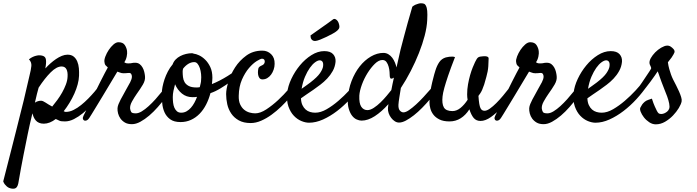

<svg xmlns="http://www.w3.org/2000/svg" viewBox="-125 -718 4214 1160"><path d="M-70.3 417Q-77.1 414.1 -84 408.2Q-89.8 403.3 -95.7 396Q-101.6 388.7 -105.5 377.9Q-78.1 273.4 -59.1 196.3Q-40 119.1 -26.4 67.4Q-11.7 6.8 -1 -34.2Q8.8 -73.2 18.6 -112.3Q26.4 -146.5 35.6 -185.5Q44.9 -224.6 52.7 -258.8Q62.5 -296.9 64.5 -319.8Q66.4 -342.8 49.8 -359.4Q61.5 -369.1 73.7 -374.5Q85.9 -379.9 95.7 -381.8Q106.4 -384.8 117.2 -383.8Q143.6 -381.8 149.9 -367.2Q156.2 -352.5 151.4 -320.3Q150.4 -315.4 149.9 -312Q149.4 -308.6 149.4 -304.7Q163.1 -320.3 179.7 -335Q196.3 -349.6 213.4 -361.3Q230.5 -373 248.5 -380.4Q266.6 -387.7 283.2 -387.7Q305.7 -387.7 319.8 -376.5Q334 -365.2 341.8 -346.7Q349.6 -328.1 351.6 -305.2Q353.5 -282.2 352.5 -259.8Q351.6 -235.4 344.2 -208Q336.9 -180.7 324.2 -152.3Q311.5 -124 294.9 -96.7Q278.3 -69.3 259.8 -45.9Q263.7 -44.9 264.6 -44.4Q265.6 -43.9 265.6 -43.5Q265.6 -43 267.1 -42.5Q268.6 -42 273.4 -42Q295.9 -42 319.3 -53.7Q342.8 -65.4 365.2 -83.5Q387.7 -101.6 408.7 -123Q429.7 -144.5 446.8 -164.6Q463.9 -184.6 475.6 -200.7Q487.3 -216.8 493.2 -223.6Q501 -233.4 507.8 -236.8Q514.6 -240.2 518.6 -237.3Q522.5 -234.4 522.5 -226.1Q522.5 -217.8 516.6 -205.1Q512.7 -196.3 500 -176.8Q487.3 -157.2 468.8 -132.8Q450.2 -108.4 426.3 -82Q402.3 -55.7 376 -34.2Q349.6 -12.7 321.8 1.5Q293.9 15.6 267.6 15.6Q254.9 15.6 247.1 14.6Q239.3 13.7 233.9 11.2Q228.5 8.8 223.6 6.3Q218.8 3.9 211.9 1Q194.3 14.6 175.8 22Q157.2 29.3 139.6 29.3Q123 29.3 110.8 23.9Q98.6 18.6 90.8 9.3Q83 0 78.1 -11.2Q73.2 -22.5 70.3 -33.2Q69.3 -29.3 68.8 -26.4Q68.4 -23.4 67.4 -18.6Q55.7 28.3 43 89.8Q32.2 142.6 17.1 218.3Q2 293.9 -14.6 390.6Q-20.5 417 -35.6 420.9Q-50.8 424.8 -70.3 417ZM108.4 -188.5Q103.5 -171.9 98.1 -149.9Q92.8 -127.9 85.9 -97.7Q93.8 -103.5 103.5 -106.4Q113.3 -109.4 123 -109.4Q133.8 -109.4 150.4 -98.1Q167 -86.9 190.4 -74.2Q205.1 -91.8 221.2 -113.8Q237.3 -135.7 250.5 -159.2Q263.7 -182.6 272.9 -207Q282.2 -231.4 283.2 -253.9Q285.2 -283.2 276.4 -299.8Q267.6 -316.4 247.1 -316.4Q216.8 -316.4 181.2 -280.8Q145.5 -245.1 108.4 -188.5Z M414.1 -4.9Q407.2 5.9 398.9 9.3Q390.6 12.7 384.3 10.3Q377.9 7.8 376 0Q374 -7.8 379.9 -19.5Q382.8 -25.4 393.1 -45.9Q403.3 -66.4 417.5 -95.2Q431.6 -124 448.2 -157.7Q464.8 -191.4 480 -221.7Q495.1 -252 507.8 -275.9Q520.5 -299.8 526.4 -310.5Q515.6 -320.3 511.7 -324.7Q507.8 -329.1 505.9 -343.8Q503.9 -356.4 511.7 -377Q519.5 -397.5 532.2 -416.5Q544.9 -435.5 560.5 -449.2Q576.2 -462.9 590.8 -462.9Q618.2 -462.9 629.4 -445.3Q640.6 -427.7 642.6 -409.2Q644.5 -396.5 640.6 -377Q636.7 -357.4 626 -341.8Q628.9 -339.8 633.8 -337.4Q638.7 -335 649.4 -335Q665 -335 671.4 -336.9Q677.7 -338.9 691.4 -338.9Q708 -338.9 718.8 -330.6Q729.5 -322.3 736.3 -310.1Q743.2 -297.9 746.6 -283.7Q750 -269.5 751 -257.8Q753.9 -233.4 738.3 -207Q722.7 -180.7 700.2 -149.4Q686.5 -129.9 672.9 -105.5Q659.2 -81.1 661.1 -61.5Q663.1 -48.8 668 -41Q672.9 -33.2 695.3 -33.2Q711.9 -33.2 731.9 -45.4Q752 -57.6 772.9 -76.7Q793.9 -95.7 814.5 -118.7Q835 -141.6 852.5 -163.6Q870.1 -185.5 882.3 -203.1Q894.5 -220.7 900.4 -228.5Q905.3 -236.3 913.1 -239.3Q920.9 -242.2 926.8 -239.3Q932.6 -236.3 934.1 -227.5Q935.5 -218.8 926.8 -204.1Q920.9 -194.3 906.7 -172.9Q892.6 -151.4 872.6 -125Q852.5 -98.6 828.1 -70.8Q803.7 -43 776.9 -20Q750 2.9 723.1 17.6Q696.3 32.2 671.9 32.2Q646.5 32.2 629.9 22.5Q613.3 12.7 603 -1.5Q592.8 -15.6 588.4 -32.7Q584 -49.8 585 -64.5Q585.9 -76.2 591.3 -89.4Q596.7 -102.5 604 -116.7Q611.3 -130.9 619.6 -145Q627.9 -159.2 634.8 -172.9Q651.4 -201.2 661.6 -221.2Q671.9 -241.2 671.9 -254.9Q671.9 -263.7 668 -270.5Q664.1 -277.3 655.3 -277.3Q649.4 -277.3 647 -276.9Q644.5 -276.4 642.1 -276.4Q639.6 -276.4 635.3 -275.9Q630.9 -275.4 622.1 -275.4Q609.4 -275.4 600.6 -279.3Q591.8 -283.2 584 -285.2Q580.1 -278.3 566.4 -255.9Q552.7 -233.4 534.7 -203.1Q516.6 -172.9 496.6 -139.6Q476.6 -106.4 459 -77.6Q441.4 -48.8 429.2 -28.8Q417 -8.8 414.1 -4.9Z M1146.5 -155.3Q1136.7 -118.2 1120.1 -85.9Q1103.5 -53.7 1080.6 -30.3Q1057.6 -6.8 1028.8 6.3Q1000 19.5 965.8 19.5Q925.8 19.5 902.8 2.4Q879.9 -14.6 868.7 -40Q857.4 -65.4 855 -95.7Q852.5 -126 852.5 -152.3Q852.5 -170.9 856.9 -193.4Q861.3 -215.8 869.1 -239.3Q877 -262.7 889.2 -286.1Q901.4 -309.6 918 -329.1Q923.8 -345.7 936 -358.4Q948.2 -371.1 964.4 -379.4Q980.5 -387.7 999 -392.1Q1017.6 -396.5 1035.2 -396.5Q1038.1 -396.5 1040.5 -395.5Q1043 -394.5 1045.9 -393.6Q1058.6 -392.6 1077.6 -383.8Q1096.7 -375 1114.7 -357.4Q1132.8 -339.8 1145.5 -313Q1158.2 -286.1 1158.2 -248Q1158.2 -240.2 1157.2 -229Q1156.2 -217.8 1155.3 -210Q1177.7 -218.8 1202.1 -231.4Q1226.6 -244.1 1249.5 -258.3Q1272.5 -272.5 1292 -287.1Q1311.5 -301.8 1323.2 -313.5Q1333 -322.3 1339.8 -323.2Q1346.7 -324.2 1349.6 -319.3Q1352.5 -314.5 1350.6 -305.7Q1348.6 -296.9 1339.8 -286.1Q1335 -280.3 1314.9 -262.7Q1294.9 -245.1 1267.6 -224.6Q1240.2 -204.1 1208 -184.6Q1175.8 -165 1146.5 -155.3ZM981.4 -303.7Q978.5 -294.9 978.5 -285.2Q978.5 -269.5 980.5 -252.4Q982.4 -235.4 990.2 -221.7Q998 -208 1015.1 -198.7Q1032.2 -189.5 1062.5 -189.5Q1067.4 -189.5 1072.3 -189.9Q1077.1 -190.4 1082 -191.4Q1085 -204.1 1087.4 -214.4Q1089.8 -224.6 1089.8 -232.4Q1091.8 -251 1089.8 -270.5Q1087.9 -290 1082.5 -306.2Q1077.1 -322.3 1068.8 -332.5Q1060.5 -342.8 1048.8 -342.8Q1030.3 -342.8 1013.2 -332.5Q996.1 -322.3 981.4 -303.7ZM918.9 -131.8Q918.9 -114.3 920.9 -97.2Q922.9 -80.1 928.7 -66.9Q934.6 -53.7 944.3 -45.4Q954.1 -37.1 969.7 -37.1Q987.3 -37.1 1002 -45.4Q1016.6 -53.7 1028.3 -66.9Q1040 -80.1 1049.3 -97.2Q1058.6 -114.3 1065.4 -132.8Q1058.6 -131.8 1052.2 -131.3Q1045.9 -130.9 1038.1 -130.9Q1001 -130.9 974.1 -152.8Q947.3 -174.8 932.6 -209Q926.8 -188.5 922.9 -168.9Q918.9 -149.4 918.9 -131.8Z M1417 -33.2Q1447.3 -33.2 1483.9 -57.1Q1520.5 -81.1 1555.2 -113.3Q1589.8 -145.5 1618.7 -179.2Q1647.5 -212.9 1662.1 -233.4Q1670.9 -246.1 1678.7 -248.5Q1686.5 -251 1690.4 -246.1Q1694.3 -241.2 1693.4 -231Q1692.4 -220.7 1684.6 -208Q1677.7 -196.3 1661.6 -174.3Q1645.5 -152.3 1623.5 -126.5Q1601.6 -100.6 1573.7 -73.7Q1545.9 -46.9 1515.6 -24.9Q1485.4 -2.9 1453.1 11.2Q1420.9 25.4 1389.6 25.4Q1346.7 25.4 1317.9 9.3Q1289.1 -6.8 1272 -32.2Q1254.9 -57.6 1248 -88.4Q1241.2 -119.1 1241.2 -149.4Q1241.2 -179.7 1254.9 -224.6Q1268.6 -269.5 1295.4 -311Q1322.3 -352.5 1363.3 -382.3Q1404.3 -412.1 1460 -412.1Q1491.2 -412.1 1513.2 -390.6Q1535.2 -369.1 1534.2 -332Q1534.2 -314.5 1528.3 -297.4Q1522.5 -280.3 1512.7 -267.1Q1502.9 -253.9 1489.7 -246.1Q1476.6 -238.3 1460.9 -238.3Q1448.2 -238.3 1441.9 -247.6Q1435.5 -256.8 1434.1 -269Q1432.6 -281.2 1434.1 -293Q1435.5 -304.7 1437.5 -308.6Q1442.4 -315.4 1448.2 -318.4Q1454.1 -321.3 1461.9 -325.2Q1467.8 -328.1 1471.2 -334Q1474.6 -339.8 1474.6 -346.7Q1474.6 -353.5 1470.7 -358.4Q1466.8 -363.3 1458 -363.3Q1449.2 -363.3 1426.3 -349.1Q1403.3 -335 1379.4 -307.1Q1355.5 -279.3 1336.9 -237.3Q1318.4 -195.3 1317.4 -139.6Q1316.4 -107.4 1326.2 -86.9Q1335.9 -66.4 1350.6 -54.7Q1365.2 -43 1382.8 -38.1Q1400.4 -33.2 1417 -33.2Z M2056.6 -203.1Q2027.3 -160.2 1990.2 -119.6Q1953.1 -79.1 1911.6 -47.4Q1870.1 -15.6 1826.7 3.9Q1783.2 23.4 1742.2 23.4Q1720.7 23.4 1695.8 13.2Q1670.9 2.9 1650.4 -18.6Q1629.9 -40 1617.7 -74.2Q1605.5 -108.4 1610.4 -157.2Q1614.3 -197.3 1635.3 -241.7Q1656.2 -286.1 1687 -323.2Q1717.8 -360.4 1756.3 -384.8Q1794.9 -409.2 1834 -409.2Q1871.1 -409.2 1887.7 -390.6Q1904.3 -372.1 1902.3 -344.7Q1899.4 -314.5 1885.3 -289.1Q1871.1 -263.7 1851.6 -243.2Q1832 -222.7 1810.1 -206.1Q1788.1 -189.5 1768.6 -175.8Q1747.1 -161.1 1727.5 -147.9Q1708 -134.8 1693.4 -124Q1694.3 -99.6 1702.1 -83Q1710 -66.4 1721.7 -56.2Q1733.4 -45.9 1748.5 -41.5Q1763.7 -37.1 1779.3 -37.1Q1812.5 -37.1 1848.6 -58.1Q1884.8 -79.1 1919.4 -108.9Q1954.1 -138.7 1983.9 -170.9Q2013.7 -203.1 2033.2 -226.6Q2040 -234.4 2047.4 -235.8Q2054.7 -237.3 2059.1 -233.9Q2063.5 -230.5 2063.5 -222.2Q2063.5 -213.9 2056.6 -203.1ZM1806.6 -353.5Q1794.9 -353.5 1778.8 -341.8Q1762.7 -330.1 1747.1 -308.1Q1731.4 -286.1 1717.8 -254.4Q1704.1 -222.7 1697.3 -181.6Q1709 -190.4 1722.7 -199.7Q1736.3 -209 1750 -219.7Q1792 -252 1808.6 -276.4Q1825.2 -300.8 1827.1 -318.4Q1829.1 -336.9 1823.2 -345.2Q1817.4 -353.5 1806.6 -353.5ZM1886.7 -600.6Q1895.5 -607.4 1906.2 -599.6Q1917 -591.8 1921.9 -576.2Q1928.7 -555.7 1922.9 -545.4Q1917 -535.2 1905.3 -527.3Q1899.4 -522.5 1883.3 -513.7Q1867.2 -504.9 1848.1 -495.6Q1829.1 -486.3 1810.5 -479Q1792 -471.7 1782.2 -470.7Q1771.5 -469.7 1765.6 -473.1Q1759.8 -476.6 1756.3 -481.4Q1752.9 -486.3 1752 -492.7Q1751 -499 1751 -503.9Q1827.1 -556.6 1857.4 -579.1Q1875 -591.8 1886.7 -600.6Z M2296.9 -186.5Q2292 -156.2 2287.6 -128.9Q2283.2 -101.6 2282.2 -85Q2281.2 -60.5 2291 -49.8Q2300.8 -39.1 2312.5 -39.1Q2326.2 -39.1 2346.2 -52.7Q2366.2 -66.4 2388.7 -86.9Q2411.1 -107.4 2433.6 -131.8Q2456.1 -156.2 2475.1 -178.2Q2494.1 -200.2 2507.3 -216.8Q2520.5 -233.4 2525.4 -238.3Q2531.2 -244.1 2537.6 -245.1Q2543.9 -246.1 2547.9 -243.2Q2551.8 -240.2 2551.8 -232.4Q2551.8 -224.6 2543.9 -212.9Q2532.2 -194.3 2513.7 -169.4Q2495.1 -144.5 2472.7 -118.2Q2450.2 -91.8 2425.3 -66.4Q2400.4 -41 2375.5 -21.5Q2350.6 -2 2327.6 10.3Q2304.7 22.5 2286.1 22.5Q2272.5 22.5 2260.3 14.6Q2248 6.8 2238.3 -5.9Q2228.5 -18.6 2223.1 -34.2Q2217.8 -49.8 2218.8 -65.4Q2219.7 -72.3 2221.7 -88.9Q2180.7 -43 2139.2 -16.1Q2097.7 10.7 2059.6 10.7Q2045.9 10.7 2030.3 3.9Q2014.6 -2.9 2002.4 -18.6Q1990.2 -34.2 1982.4 -59.6Q1974.6 -85 1976.6 -121.1Q1979.5 -177.7 1999 -228.5Q2018.6 -279.3 2048.3 -316.9Q2078.1 -354.5 2115.7 -376.5Q2153.3 -398.4 2191.4 -398.4Q2208 -398.4 2221.7 -390.1Q2235.4 -381.8 2245.1 -368.7Q2254.9 -355.5 2261.2 -339.8Q2267.6 -324.2 2270.5 -310.5Q2277.3 -338.9 2283.2 -366.2Q2289.1 -393.6 2294.9 -418Q2304.7 -454.1 2315.4 -496.1Q2325.2 -532.2 2337.9 -579.1Q2350.6 -626 2366.2 -677.7Q2376 -685.5 2384.8 -689.5Q2393.6 -693.4 2401.4 -695.3Q2410.2 -698.2 2418 -698.2Q2427.7 -698.2 2435.5 -695.8Q2443.4 -693.4 2448.7 -683.1Q2454.1 -672.9 2456.1 -652.3Q2458 -631.8 2456.1 -596.7Q2454.1 -553.7 2440.9 -502.9Q2427.7 -452.1 2406.2 -397.9Q2384.8 -343.8 2356.9 -289.6Q2329.1 -235.4 2296.9 -186.5ZM2239.3 -173.8Q2243.2 -192.4 2246.6 -210.9Q2250 -229.5 2254.9 -249Q2252.9 -248 2251.5 -247.1Q2250 -246.1 2248 -245.1Q2237.3 -240.2 2233.4 -245.6Q2229.5 -251 2229.5 -262.7Q2229.5 -268.6 2228.5 -283.7Q2227.5 -298.8 2223.1 -314.9Q2218.8 -331.1 2210 -343.3Q2201.2 -355.5 2185.5 -355.5Q2163.1 -355.5 2139.6 -332.5Q2116.2 -309.6 2095.7 -276.9Q2075.2 -244.1 2061.5 -207Q2047.9 -169.9 2045.9 -140.6Q2043.9 -93.8 2057.6 -73.2Q2071.3 -52.7 2094.7 -52.7Q2112.3 -52.7 2133.3 -66.4Q2154.3 -80.1 2174.3 -99.6Q2194.3 -119.1 2211.4 -139.6Q2228.5 -160.2 2239.3 -173.8Z M2590.8 15.6Q2553.7 15.6 2530.3 3.9Q2506.8 -7.8 2493.7 -24.9Q2480.5 -42 2475.1 -62Q2469.7 -82 2469.7 -98.6Q2469.7 -127.9 2474.6 -160.6Q2479.5 -193.4 2486.3 -221.2Q2493.2 -249 2498.5 -268.6Q2503.9 -288.1 2505.9 -293Q2514.6 -321.3 2528.8 -342.3Q2543 -363.3 2568.4 -371.1Q2578.1 -373 2588.9 -375Q2597.7 -376 2606.9 -376Q2616.2 -376 2624 -373Q2597.7 -305.7 2582.5 -260.7Q2567.4 -215.8 2559.6 -187.5Q2550.8 -155.3 2548.8 -135.7Q2543.9 -91.8 2556.6 -69.3Q2569.3 -46.9 2608.4 -46.9Q2633.8 -46.9 2657.2 -65.9Q2680.7 -85 2700.2 -115.2Q2697.3 -130.9 2697.3 -147.5Q2697.3 -178.7 2702.6 -208.5Q2708 -238.3 2715.3 -264.2Q2722.7 -290 2731 -310.5Q2739.3 -331.1 2745.1 -342.8Q2755.9 -366.2 2764.6 -371.6Q2773.4 -377 2793 -377.9Q2800.8 -378.9 2806.2 -378.4Q2811.5 -377.9 2815.4 -377Q2827.1 -374 2827.1 -365.2Q2827.1 -349.6 2825.2 -318.4Q2823.2 -287.1 2813.5 -253.9Q2806.6 -226.6 2800.3 -207.5Q2793.9 -188.5 2788.1 -175.3Q2782.2 -162.1 2776.4 -153.8Q2770.5 -145.5 2765.6 -138.7Q2767.6 -109.4 2770.5 -91.8Q2773.4 -74.2 2777.8 -64.9Q2782.2 -55.7 2788.6 -52.2Q2794.9 -48.8 2802.7 -48.8Q2816.4 -48.8 2835 -62Q2853.5 -75.2 2873.5 -95.2Q2893.6 -115.2 2913.6 -139.2Q2933.6 -163.1 2950.2 -184.6Q2966.8 -206.1 2978.5 -222.2Q2990.2 -238.3 2993.2 -242.2Q3000 -251 3006.3 -252.9Q3012.7 -254.9 3016.6 -251.5Q3020.5 -248 3021 -240.7Q3021.5 -233.4 3016.6 -224.6Q2997.1 -187.5 2968.3 -146Q2939.5 -104.5 2906.7 -69.3Q2874 -34.2 2840.8 -10.7Q2807.6 12.7 2778.3 12.7Q2752 12.7 2736.8 -5.4Q2721.7 -23.4 2710.9 -57.6Q2688.5 -22.5 2658.2 -3.4Q2627.9 15.6 2590.8 15.6Z M2901.4 -4.9Q2894.5 5.9 2886.2 9.3Q2877.9 12.7 2871.6 10.3Q2865.2 7.8 2863.3 0Q2861.3 -7.8 2867.2 -19.5Q2870.1 -25.4 2880.4 -45.9Q2890.6 -66.4 2904.8 -95.2Q2918.9 -124 2935.5 -157.7Q2952.1 -191.4 2967.3 -221.7Q2982.4 -252 2995.1 -275.9Q3007.8 -299.8 3013.7 -310.5Q3002.9 -320.3 2999 -324.7Q2995.1 -329.1 2993.2 -343.8Q2991.2 -356.4 2999 -377Q3006.8 -397.5 3019.5 -416.5Q3032.2 -435.5 3047.9 -449.2Q3063.5 -462.9 3078.1 -462.9Q3105.5 -462.9 3116.7 -445.3Q3127.9 -427.7 3129.9 -409.2Q3131.8 -396.5 3127.9 -377Q3124 -357.4 3113.3 -341.8Q3116.2 -339.8 3121.1 -337.4Q3126 -335 3136.7 -335Q3152.3 -335 3158.7 -336.9Q3165 -338.9 3178.7 -338.9Q3195.3 -338.9 3206.1 -330.6Q3216.8 -322.3 3223.6 -310.1Q3230.5 -297.9 3233.9 -283.7Q3237.3 -269.5 3238.3 -257.8Q3241.2 -233.4 3225.6 -207Q3210 -180.7 3187.5 -149.4Q3173.8 -129.9 3160.2 -105.5Q3146.5 -81.1 3148.4 -61.5Q3150.4 -48.8 3155.3 -41Q3160.2 -33.2 3182.6 -33.2Q3199.2 -33.2 3219.2 -45.4Q3239.3 -57.6 3260.3 -76.7Q3281.2 -95.7 3301.8 -118.7Q3322.3 -141.6 3339.8 -163.6Q3357.4 -185.5 3369.6 -203.1Q3381.8 -220.7 3387.7 -228.5Q3392.6 -236.3 3400.4 -239.3Q3408.2 -242.2 3414.1 -239.3Q3419.9 -236.3 3421.4 -227.5Q3422.9 -218.8 3414.1 -204.1Q3408.2 -194.3 3394 -172.9Q3379.9 -151.4 3359.9 -125Q3339.8 -98.6 3315.4 -70.8Q3291 -43 3264.2 -20Q3237.3 2.9 3210.4 17.6Q3183.6 32.2 3159.2 32.2Q3133.8 32.2 3117.2 22.5Q3100.6 12.7 3090.3 -1.5Q3080.1 -15.6 3075.7 -32.7Q3071.3 -49.8 3072.3 -64.5Q3073.2 -76.2 3078.6 -89.4Q3084 -102.5 3091.3 -116.7Q3098.6 -130.9 3106.9 -145Q3115.2 -159.2 3122.1 -172.9Q3138.7 -201.2 3148.9 -221.2Q3159.2 -241.2 3159.2 -254.9Q3159.2 -263.7 3155.3 -270.5Q3151.4 -277.3 3142.6 -277.3Q3136.7 -277.3 3134.3 -276.9Q3131.8 -276.4 3129.4 -276.4Q3127 -276.4 3122.6 -275.9Q3118.2 -275.4 3109.4 -275.4Q3096.7 -275.4 3087.9 -279.3Q3079.1 -283.2 3071.3 -285.2Q3067.4 -278.3 3053.7 -255.9Q3040 -233.4 3022 -203.1Q3003.9 -172.9 2983.9 -139.6Q2963.9 -106.4 2946.3 -77.6Q2928.7 -48.8 2916.5 -28.8Q2904.3 -8.8 2901.4 -4.9Z M3787.1 -203.1Q3757.8 -160.2 3720.7 -119.6Q3683.6 -79.1 3642.1 -47.4Q3600.6 -15.6 3557.1 3.9Q3513.7 23.4 3472.7 23.4Q3451.2 23.4 3426.3 13.2Q3401.4 2.9 3380.9 -18.6Q3360.4 -40 3348.1 -74.2Q3335.9 -108.4 3340.8 -157.2Q3344.7 -197.3 3365.7 -241.7Q3386.7 -286.1 3417.5 -323.2Q3448.2 -360.4 3486.8 -384.8Q3525.4 -409.2 3564.5 -409.2Q3601.6 -409.2 3618.2 -390.6Q3634.8 -372.1 3632.8 -344.7Q3629.9 -314.5 3615.7 -289.1Q3601.6 -263.7 3582 -243.2Q3562.5 -222.7 3540.5 -206.1Q3518.6 -189.5 3499 -175.8Q3477.5 -161.1 3458 -147.9Q3438.5 -134.8 3423.8 -124Q3424.8 -99.6 3432.6 -83Q3440.4 -66.4 3452.1 -56.2Q3463.9 -45.9 3479 -41.5Q3494.1 -37.1 3509.8 -37.1Q3543 -37.1 3579.1 -58.1Q3615.2 -79.1 3649.9 -108.9Q3684.6 -138.7 3714.4 -170.9Q3744.1 -203.1 3763.7 -226.6Q3770.5 -234.4 3777.8 -235.8Q3785.2 -237.3 3789.6 -233.9Q3793.9 -230.5 3793.9 -222.2Q3793.9 -213.9 3787.1 -203.1ZM3537.1 -353.5Q3525.4 -353.5 3509.3 -341.8Q3493.2 -330.1 3477.5 -308.1Q3461.9 -286.1 3448.2 -254.4Q3434.6 -222.7 3427.7 -181.6Q3439.5 -190.4 3453.1 -199.7Q3466.8 -209 3480.5 -219.7Q3522.5 -252 3539.1 -276.4Q3555.7 -300.8 3557.6 -318.4Q3559.6 -336.9 3553.7 -345.2Q3547.9 -353.5 3537.1 -353.5Z M3854.5 -33.2Q3860.4 -29.3 3869.6 -29.3Q3878.9 -29.3 3888.2 -33.2Q3897.5 -37.1 3905.8 -43.9Q3914.1 -50.8 3918 -61.5Q3921.9 -72.3 3918 -92.3Q3914.1 -112.3 3905.8 -135.3Q3897.5 -158.2 3887.7 -181.6Q3877.9 -205.1 3871.1 -224.6Q3865.2 -239.3 3861.3 -252Q3857.4 -262.7 3854 -272.9Q3850.6 -283.2 3848.6 -287.1Q3843.8 -279.3 3831.5 -261.7Q3819.3 -244.1 3805.2 -225.1Q3791 -206.1 3778.3 -189.9Q3765.6 -173.8 3760.7 -168Q3752.9 -159.2 3745.6 -157.7Q3738.3 -156.2 3733.4 -160.6Q3728.5 -165 3728 -173.3Q3727.5 -181.6 3735.4 -193.4Q3741.2 -201.2 3752.9 -218.3Q3764.6 -235.4 3776.4 -253.4Q3788.1 -271.5 3797.9 -285.6Q3807.6 -299.8 3808.6 -302.7Q3810.5 -310.5 3803.2 -323.2Q3795.9 -335.9 3800.8 -352.5Q3804.7 -366.2 3818.4 -384.3Q3832 -402.3 3850.6 -417Q3869.1 -431.6 3888.7 -439Q3908.2 -446.3 3923.8 -438.5Q3936.5 -430.7 3944.3 -421.4Q3952.1 -412.1 3950.2 -402.3Q3948.2 -397.5 3944.3 -389.6Q3940.4 -381.8 3932.6 -370.6Q3924.8 -359.4 3910.2 -341.8Q3913.1 -319.3 3918.5 -300.8Q3923.8 -282.2 3928.7 -268.6Q3934.6 -252 3941.4 -238.3Q3950.2 -220.7 3960 -202.1Q3969.7 -183.6 3977.5 -165.5Q3985.4 -147.5 3990.2 -131.8Q3995.1 -116.2 3993.2 -105.5Q3990.2 -88.9 3976.1 -65.4Q3961.9 -42 3940.9 -20Q3919.9 2 3893.1 17.6Q3866.2 33.2 3836.9 33.2Q3816.4 33.2 3797.4 20.5Q3778.3 7.8 3765.1 -9.3Q3752 -26.4 3745.6 -43Q3739.3 -59.6 3744.1 -68.4Q3750 -80.1 3754.9 -86.9Q3759.8 -93.8 3769.5 -102.5Q3773.4 -105.5 3779.3 -109.4Q3784.2 -112.3 3793 -115.2Q3801.8 -118.2 3813.5 -122.1Q3823.2 -91.8 3831.1 -74.7Q3838.9 -57.6 3843.8 -47.9Q3849.6 -37.1 3854.5 -33.2Z"/></svg>

Font: Satisfy
Style: Regular
Weight: 400
Designer: Font Diner, Inc
Foundry: Font Diner, Inc
Version: Version 1.000